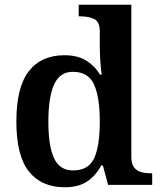

<svg xmlns="http://www.w3.org/2000/svg" viewBox="-20 -780 677 810"><path d="M253 10Q155 10 102 -56.5Q49 -123 49 -267Q49 -412 101.5 -479.5Q154 -547 252 -547Q308 -547 344.5 -524Q381 -501 402 -465H409Q405 -492 403 -525.5Q401 -559 401 -583V-647Q401 -689 377 -700Q353 -711 320 -711H312V-760H534V-119Q534 -89 545.5 -74Q557 -59 575.5 -54Q594 -49 617 -49H622V0H436L414 -82H407Q385 -40 348.5 -15Q312 10 253 10ZM288 -61Q353 -61 377 -112Q401 -163 401 -268Q401 -369 377 -423Q353 -477 287 -477Q232 -477 208 -423Q184 -369 184 -267Q184 -164 208 -112.5Q232 -61 288 -61Z"/></svg>

Font: Noto Naskh Arabic SemiBold
Style: Regular
Weight: 600
Designer: Monotype Design Team, David Williams, Mohamad Dakak and Nizar Qandah
Foundry: Monotype Imaging Inc.
Version: Version 2.016